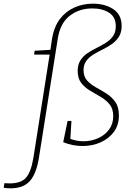

<svg xmlns="http://www.w3.org/2000/svg" viewBox="-115 -790 713 1048"><path d="M-57 238Q-68 238 -77 237Q-86 236 -95 235L-91 210Q-83 210 -75.5 210.5Q-68 211 -62 211Q-1 211 26.5 180.5Q54 150 67 73L156 -492H71L74 -513L160 -518L169 -578Q180 -645 212.5 -687Q245 -729 292 -749.5Q339 -770 392 -770Q458 -770 503.5 -740Q549 -710 549 -648Q549 -613 534 -589.5Q519 -566 495.5 -549.5Q472 -533 445.5 -520Q419 -507 395 -492.5Q371 -478 356 -457.5Q341 -437 341 -407Q341 -372 360.5 -350.5Q380 -329 409 -313Q438 -297 466.5 -279Q495 -261 514.5 -233.5Q534 -206 534 -160Q534 -107 506.5 -70Q479 -33 434 -13Q389 7 336 7Q310 7 283 2Q256 -3 230 -14L254 -130H275L269 -32Q303 -19 341 -19Q383 -19 420 -35.5Q457 -52 480 -82.5Q503 -113 503 -156Q503 -196 483.5 -220Q464 -244 435 -261Q406 -278 377 -295Q348 -312 328.5 -337Q309 -362 309 -403Q309 -438 324.5 -461.5Q340 -485 363.5 -500.5Q387 -516 413.5 -529Q440 -542 463.5 -557Q487 -572 502 -593Q517 -614 517 -647Q517 -697 480.5 -720.5Q444 -744 389 -744Q317 -744 265 -703.5Q213 -663 200 -577L98 68Q84 158 48 198Q12 238 -57 238Z"/></svg>

Font: Bitter ExtraLight
Style: Italic
Weight: 200
Italic angle: -9°
Designer: Sol Matas, and Bitter project Authors
Foundry: Sol Matas
Version: Version 2.001